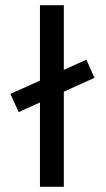

<svg xmlns="http://www.w3.org/2000/svg" viewBox="-20 -720 409 740"><path d="M313 -490 20 -358 52 -288 344 -420ZM134 0H226V-700H134Z"/></svg>

Font: Advent Pro SemiBold
Style: Regular
Weight: 600
Designer: VivaRado, Andreas Kalpakidis
Foundry: VivaRado, Andreas Kalpakidis
Version: Version 3.000